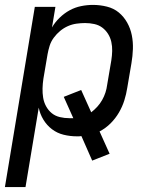

<svg xmlns="http://www.w3.org/2000/svg" viewBox="-24 -548 644 783"><path d="M-4 215 118 -520H202L188 -436Q200 -457 219 -475.5Q238 -494 260 -506Q282 -518 306.5 -523Q331 -528 355 -528Q384 -528 412 -521Q440 -514 460.5 -497Q481 -480 494.5 -456Q508 -432 513.5 -404.5Q519 -377 518 -348Q517 -319 512 -290L495 -190Q491 -164 483 -138.5Q475 -113 461 -89Q447 -65 427 -45Q407 -25 382 -12L423 79L352 107L308 7Q302 8 298 8Q294 8 290 8Q262 8 235.5 1.5Q209 -5 188 -21Q167 -37 153 -60Q139 -83 134 -109L80 215ZM259 -66H275L236 -153L307 -181L348 -90Q361 -100 372.5 -112.5Q384 -125 392.5 -140Q401 -155 406 -170.5Q411 -186 413 -202L430 -302Q433 -321 433.5 -340Q434 -359 430 -377Q426 -395 416.5 -410Q407 -425 393 -435.5Q379 -446 360.5 -450Q342 -454 323 -454Q306 -454 288 -451.5Q270 -449 253 -441.5Q236 -434 221.5 -422Q207 -410 195.5 -394.5Q184 -379 178.5 -361.5Q173 -344 170 -327L153 -227Q150 -207 149.5 -187.5Q149 -168 152 -149.5Q155 -131 164 -114.5Q173 -98 187 -86.5Q201 -75 220 -70.5Q239 -66 259 -66Z"/></svg>

Font: Iosevka Extended Oblique
Style: Regular
Weight: 400
Width: 7
Italic angle: -9°
Monospace: yes
Designer: Belleve Invis
Foundry: Belleve Invis
Version: Version 32.0.1; ttfautohint (v1.8.4)